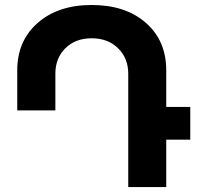

<svg xmlns="http://www.w3.org/2000/svg" viewBox="-20 -757 803 777"><path d="M204.1 -459V-310.1H49.8V-472.2Q49.8 -591.8 132.6 -664.3Q215.3 -736.8 351.1 -736.8Q487.8 -736.8 570.3 -664.6Q652.8 -592.3 652.8 -472.2V-324.2H750V-191.9H652.8V0H499V-459Q499 -521 458 -561.5Q417 -602.1 351.1 -602.1Q285.2 -602.1 244.6 -561.8Q204.1 -521.5 204.1 -459Z"/></svg>

Font: Telcell.Market
Style: Bold
Weight: 700
Designer: Rasmus Andersson, Sedrak Mkrtchyan
Version: Version 3.019;git-0a5106e0b